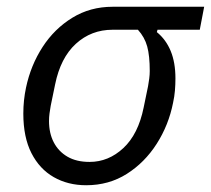

<svg xmlns="http://www.w3.org/2000/svg" viewBox="-20 -536 624 568"><path d="M571 -448H446L444 -441Q471 -419 485 -385Q499 -351 499 -304Q499 -286 497.5 -268Q496 -250 492 -232Q479 -166 443.5 -110.5Q408 -55 355 -21.5Q302 12 235 12Q181 12 139 -12Q97 -36 73 -83Q49 -130 49 -200Q49 -220 51 -239Q53 -258 57 -277Q71 -343 106 -397Q141 -451 194 -483.5Q247 -516 313 -516H584ZM388 -448H313Q250 -448 204.5 -406.5Q159 -365 143 -286L130 -223Q128 -212 126.5 -200.5Q125 -189 125 -178Q125 -142 139 -115Q153 -88 179.5 -72.5Q206 -57 245 -57Q301 -57 345 -98Q389 -139 405 -218L418 -281Q420 -292 421.5 -303.5Q423 -315 423 -326Q423 -371 415.5 -398.5Q408 -426 388 -448Z"/></svg>

Font: IBM Plex Sans
Style: Italic
Weight: 400
Italic angle: -11.31°
Designer: Mike Abbink, Paul van der Laan, Pieter van Rosmalen
Foundry: Bold Monday
Version: Version 3.201